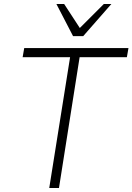

<svg xmlns="http://www.w3.org/2000/svg" viewBox="-20 -947 667 967"><path d="M228 0 333 -659H94L102 -705H627L619 -659H381L277 0ZM348 -765 264 -927H303L382 -806L503 -927H541L399 -765Z"/></svg>

Font: Nunito Sans 7pt SemiCondensed ExtraLight
Style: Italic
Weight: 250
Width: 4
Italic angle: -9°
Designer: Vernon Adams
Foundry: Vernon Adams
Version: Version 3.101;gftools[0.9.27]